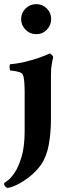

<svg xmlns="http://www.w3.org/2000/svg" viewBox="-32 -694 331 927"><path d="M87 -62V-254Q87 -259 86.5 -275.5Q86 -292 84 -309.5Q82 -327 78 -334Q74 -342 60.5 -346Q47 -350 34 -352Q21 -354 17 -354Q16 -355 15 -362.5Q14 -370 14.5 -377Q15 -384 18 -384Q55 -387 91.5 -396Q128 -405 159 -416Q190 -427 208 -436Q213 -435 219 -428Q225 -421 225 -419Q223 -413 219.5 -393.5Q216 -374 215 -363Q214 -347 214 -327Q214 -307 214 -302V-117Q214 -56 204 2Q194 60 167 100Q144 133 111.5 158.5Q79 184 49 198.5Q19 213 2 213Q-3 210 -7.5 205Q-12 200 -12 196Q-12 190 -11 189Q-9 188 6 177Q21 166 39.5 138.5Q58 111 72.5 62Q87 13 87 -62ZM70 -602Q70 -632 91.5 -653Q113 -674 143 -674Q173 -674 194 -653Q215 -632 215 -602Q215 -572 194 -550.5Q173 -529 143 -529Q113 -529 91.5 -550.5Q70 -572 70 -602Z"/></svg>

Font: Amiri
Style: Bold
Weight: 700
Designer: Khaled Hosny
Version: Version 0.113